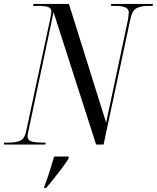

<svg xmlns="http://www.w3.org/2000/svg" viewBox="-44 -734 797 975"><path d="M-24 0 -23 -10H3Q36 -10 58.5 -19.5Q81 -29 89 -68L212 -643Q214 -654 215.5 -662Q217 -670 217 -675Q217 -693 200 -698.5Q183 -704 155 -704H124L126 -714H306L495 -111L605 -630Q607 -644 608.5 -653.5Q610 -663 610 -669Q610 -689 592.5 -696.5Q575 -704 544 -704H519L521 -714H733L731 -704H705Q672 -704 649 -692Q626 -680 617 -632L482 0H444L228 -672L102 -77Q96 -51 96 -40Q96 -23 114.5 -16.5Q133 -10 166 -10H188L186 0ZM181 214Q196 174 208 136Q220 98 231 61H306L304 71Q292 91 272 118Q252 145 230 172.5Q208 200 190 221H180Z"/></svg>

Font: Noto Serif Display Condensed
Style: Italic
Weight: 400
Width: 3
Italic angle: -12°
Designer: Monotype Design Team
Foundry: Monotype Imaging Inc.
Version: Version 2.009